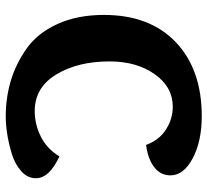

<svg xmlns="http://www.w3.org/2000/svg" viewBox="-47 -666 723 669"><g transform="rotate(90 314.5 -331.5)"><path d="M525 -177Q601 -142 601 -95Q601 -66 576.5 -44Q552 -22 515.5 -11Q479 0 446 5Q413 10 386 10Q321 10 262 -7.5Q203 -25 149.5 -62.5Q96 -100 64 -169.5Q32 -239 32 -332Q32 -492 127 -582.5Q222 -673 385 -673Q472 -673 531.5 -641.5Q591 -610 591 -564Q591 -529 562 -507Q533 -485 485 -479Q468 -525 431 -548.5Q394 -572 352 -572Q283 -572 238.5 -509Q194 -446 194 -352Q194 -241 239.5 -166Q285 -91 367 -91Q413 -91 455.5 -112Q498 -133 525 -177Z"/></g></svg>

Font: Overlock Black
Style: Regular
Weight: 900
Designer: Dario Muhafara
Foundry: Dario Manuel Muhafara
Version: Version 1.002